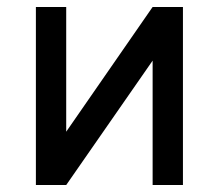

<svg xmlns="http://www.w3.org/2000/svg" viewBox="-20 -531 628 551"><path d="M83 0V-511H170V-153L418 -511H505V0H418V-357L170 0Z"/></svg>

Font: Overpass
Style: Regular
Weight: 400
Designer: Delve Withrington, Dave Bailey, Thomas Jockin
Foundry: Delve Fonts LLC
Version: Version 4.000